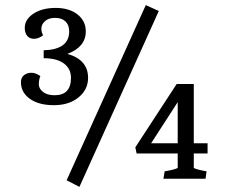

<svg xmlns="http://www.w3.org/2000/svg" viewBox="-20 -700 905 752"><path d="M291 32 241 6 551 -680 602 -657ZM151 -472V-503Q251 -506 251 -577Q251 -602 236.5 -616Q222 -630 196 -630Q170 -630 156 -617Q142 -604 142 -588.5Q142 -573 149 -562Q131 -548 113.5 -548Q96 -548 86.5 -559.5Q77 -571 77 -591Q77 -624 111 -646.5Q145 -669 198 -669Q251 -669 283.5 -643.5Q316 -618 316 -577Q316 -516 244 -489Q325 -466 325 -395Q325 -349 287.5 -318.5Q250 -288 191 -288Q132 -288 97 -313Q62 -338 62 -378Q62 -396 74 -405.5Q86 -415 103 -415Q120 -415 138 -402Q132 -387 132 -370Q132 -353 148.5 -340Q165 -327 194 -327Q258 -327 258 -395Q258 -430 231.5 -450.5Q205 -471 155 -472ZM676 -99H515L510 -123L672 -371H739V-139H793V-99H739V-42Q753 -35 789 -29L785 0H620L625 -29Q662 -35 676 -42ZM676 -139V-300L572 -139Z"/></svg>

Font: Caladea
Style: Regular
Weight: 400
Designer: Carolina Giovagnoli and Andres Torresi
Foundry: Carolina Giovagnoli and Andres Torresi
Version: Version 1.002